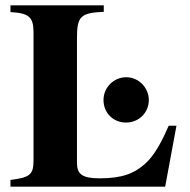

<svg xmlns="http://www.w3.org/2000/svg" viewBox="-20 -696 707 716"><path d="M535 -323C535 -369 497 -408 451 -408C404 -408 366 -370 366 -323C366 -275 402 -239 450 -239C498 -239 535 -276 535 -323ZM638 -227H609C582 -165 556 -117 522 -86C481 -49 435 -31 352 -31C287 -31 267 -46 267 -89V-553C267 -635 280 -648 367 -652V-676H19V-651C87 -647 105 -633 105 -576V-98C105 -45 92 -34 19 -25V0H596Z"/></svg>

Font: XITS Math
Style: Bold
Weight: 700
Designer: MicroPress Inc., with final additions and corrections provided by Coen Hoffman, Elsevier (retired)
Version: Version 1.105